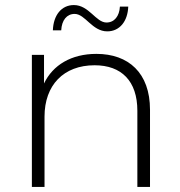

<svg xmlns="http://www.w3.org/2000/svg" viewBox="-20 -739 713 759"><path d="M275 -684C244 -684 224 -659 222 -619C222 -619 189 -619 189 -619C191 -679 223 -719 272 -719C332 -719 359 -650 401 -650C432 -650 452 -675 454 -713C454 -713 487 -713 487 -713C485 -655 453 -615 404 -615C344 -615 317 -684 275 -684ZM361 -526C488 -526 573 -451 573 -305C573 -305 573 0 573 0C573 0 523 0 523 0C523 0 523 -301 523 -301C523 -419 460 -481 354 -481C231 -481 156 -402 156 -278C156 -278 156 0 156 0C156 0 106 0 106 0C106 0 106 -522 106 -522C106 -522 154 -522 154 -522C154 -522 154 -409 154 -409C189 -482 262 -526 361 -526Z"/></svg>

Font: TamingNoise
Style: Regular
Weight: 500
Designer: Julieta Ulanovsky
Foundry: Julieta Ulanovsky
Version: ""